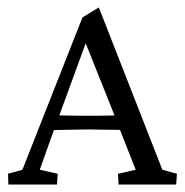

<svg xmlns="http://www.w3.org/2000/svg" viewBox="-20 -494 494 514"><path d="M2.4 0 1.5 -28.8 40 -39.6 200.7 -447.3 244.6 -474.1 414.6 -39.6 453.6 -28.8 451.7 0H297.4L295.9 -28.8L343.3 -39.6L296.9 -157.2L288.1 -181.2L202.1 -396.5L220.2 -407.7L137.2 -180.7L128.4 -157.2L86.4 -39.6L134.3 -28.8L132.8 0ZM110.8 -145.5V-186Q126 -185.5 152.3 -184.8Q178.7 -184.1 216.8 -184.1Q254.4 -184.1 281 -184.8Q307.6 -185.5 322.3 -186V-146Q293.9 -146 267.3 -146.7Q240.7 -147.5 216.8 -147.5Q193.4 -147.5 167.5 -146.7Q141.6 -146 110.8 -145.5Z"/></svg>

Font: Lateef Light
Style: Regular
Weight: 300
Designer: SIL International
Foundry: SIL International
Version: Version 4.200